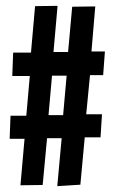

<svg xmlns="http://www.w3.org/2000/svg" viewBox="-20 -646 390 657"><path d="M176 -9 191 -173H141L126 -13L50 -12L64 -171H13L16 -250H70L82 -386H22L25 -466H86L100 -625L177 -626L163 -468H213L227 -623L306 -624L293 -470H339L333 -389H288L275 -255H329L324 -176H270L255 -14ZM146 -252H196L208 -387H158Z"/></svg>

Font: Inconsolata ExtraCondensed ExtraBold
Style: Regular
Weight: 800
Width: 2
Monospace: yes
Designer: Raph Levien, Cyreal, Brenton Simpson
Foundry: Raph Levien, Cyreal, Google
Version: Version 3.001; ttfautohint (v1.8.2.53-6de2)